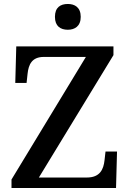

<svg xmlns="http://www.w3.org/2000/svg" viewBox="-20 -948 653 968"><path d="M322 -798C357 -798 387 -816 387 -863C387 -911 357 -928 322 -928C285 -928 257 -911 257 -863C257 -816 285 -798 322 -798ZM38 0H565L570 -184H512L507 -140C502 -94 484 -53 418 -53H176L552 -670V-714H62L57 -530H114L119 -576C124 -623 141 -661 201 -661H413L38 -43Z"/></svg>

Font: Noto Serif Telugu Medium
Style: Regular
Weight: 500
Designer: Jelle Bosma - Monotype Design Team
Foundry: Monotype Imaging Inc.
Version: Version 2.005